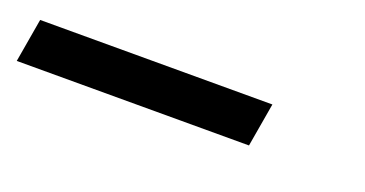

<svg xmlns="http://www.w3.org/2000/svg" viewBox="-26 -110 549 289"><g transform="rotate(20 248.0 35.0)"><path d="M368 70H-4L8 0H380Z"/></g></svg>

Font: Iosevka
Style: Italic
Weight: 400
Italic angle: -9°
Monospace: yes
Designer: Belleve Invis
Foundry: Belleve Invis
Version: Version 32.5.0; ttfautohint (v1.8.4)